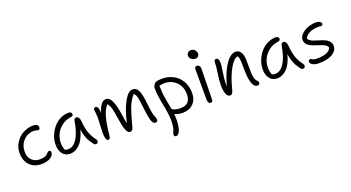

<svg xmlns="http://www.w3.org/2000/svg" viewBox="-60 -1459 4508 2467"><g transform="rotate(-20 2194.5 -225.5)"><path d="M280.8 8.8Q180.7 8.8 120.8 -53.5Q61 -115.7 61 -220.2Q61 -295.4 100.1 -358.9Q139.2 -422.4 204.6 -458.7Q270 -495.1 346.2 -495.1Q413.1 -495.1 413.1 -443.8Q413.1 -431.2 406.2 -423.6Q399.4 -416 387.2 -416Q378.4 -416 364 -421.4Q349.6 -426.8 331.1 -426.8Q244.6 -426.8 186.8 -366Q128.9 -305.2 128.9 -210.9Q128.9 -140.1 171.4 -98.1Q213.9 -56.2 280.8 -56.2Q314.5 -56.2 338.4 -62.5Q362.3 -68.8 374 -78.1Q385.7 -87.4 393.6 -96.4Q401.4 -105.5 408.9 -111.8Q416.5 -118.2 425.8 -118.2Q437 -118.2 443.6 -110.8Q450.2 -103.5 450.2 -92.8Q450.2 -48.3 401.4 -19.8Q352.5 8.8 280.8 8.8Z M672.9 9.8Q607.9 9.8 570.3 -37.1Q532.7 -84 532.7 -163.1Q532.7 -221.7 555.4 -281Q578.1 -340.3 616.5 -387.7Q654.8 -435.1 711.2 -464.6Q767.6 -494.1 829.6 -494.1Q848.1 -494.1 859.9 -485.1Q871.6 -476.1 871.6 -460Q871.6 -434.1 841.8 -431.2Q771.5 -422.9 716.3 -382.6Q661.1 -342.3 632.3 -284.4Q603.5 -226.6 603.5 -163.1Q603.5 -133.8 607.4 -112.3Q611.3 -90.8 622.6 -63Q638.2 -54.2 668.5 -54.2Q737.3 -54.2 789.8 -135.3Q842.3 -216.3 866.7 -367.2Q873 -403.8 899.9 -403.8Q919.4 -403.8 932.6 -385.7Q945.8 -367.7 947.8 -337.9Q956.5 -240.2 977.1 -178.2Q997.6 -116.2 1046.9 -50.8Q1060.1 -33.7 1053 -13.4Q1045.9 6.8 1027.8 6.8Q1014.6 6.8 1006.6 2Q998.5 -2.9 990.7 -14.2Q966.3 -47.4 951.7 -71.5Q937 -95.7 921.6 -139.9Q906.2 -184.1 898.4 -238.8Q882.3 -173.8 856.7 -124.5Q831.1 -75.2 800.5 -46.6Q770 -18.1 738 -4.2Q706.1 9.8 672.9 9.8Z M1191.4 8.8Q1171.4 8.8 1162.4 -22.7Q1153.3 -54.2 1153.3 -102.1Q1153.3 -137.2 1157.7 -210Q1162.1 -282.7 1162.1 -316.9Q1162.1 -336.9 1157.2 -370.1Q1152.3 -403.3 1152.3 -418.9Q1152.3 -428.7 1160.4 -435.8Q1168.5 -442.9 1180.2 -442.9Q1201.2 -442.9 1210.9 -419.4Q1220.7 -396 1223.1 -349.1Q1265.6 -494.1 1340.3 -494.1Q1389.6 -494.1 1419.7 -424.1Q1449.7 -354 1468.3 -220.2Q1478 -147.9 1488.3 -111.8Q1526.9 -283.2 1585.2 -388.7Q1643.6 -494.1 1703.1 -494.1Q1756.8 -494.1 1782.7 -438Q1808.6 -381.8 1820.3 -253.9Q1826.2 -190.4 1835 -145.5Q1843.8 -100.6 1850.8 -83.5Q1857.9 -66.4 1863 -50Q1868.2 -33.7 1868.2 -18.1Q1868.2 8.8 1833.5 8.8Q1804.7 8.8 1787.1 -44.9Q1769.5 -98.6 1756.3 -220.2Q1744.1 -336.9 1733.6 -375Q1723.1 -413.1 1700.2 -435.1Q1676.3 -409.7 1655.3 -374.3Q1634.3 -338.9 1620.6 -308.6Q1606.9 -278.3 1589.4 -221.9Q1571.8 -165.5 1563.2 -134.8Q1554.7 -104 1535.2 -30.8Q1530.3 -12.2 1518.3 -1.7Q1506.3 8.8 1492.2 8.8Q1459 8.8 1438.5 -43.5Q1418 -95.7 1403.3 -198.2Q1389.2 -297.4 1375.5 -347.9Q1361.8 -398.4 1337.4 -425.8Q1250.5 -345.2 1223.1 -34.2Q1219.7 8.8 1191.4 8.8Z M2029.8 261.2Q2014.6 261.2 2007.8 254.9Q2001 248.5 2001 232.9Q2001 222.7 2006.3 208.3Q2011.7 193.8 2018.6 178.2Q2025.4 162.6 2030.8 128.4Q2036.1 94.2 2036.1 49.8Q2036.1 2.4 2027.1 -59.6Q2018.1 -121.6 2007.1 -172.6Q1996.1 -223.6 1987.1 -288.3Q1978 -353 1978 -405.8Q1978 -440.4 1993.2 -451.2Q1996.1 -470.7 2023.7 -482.4Q2051.3 -494.1 2106 -494.1Q2192.4 -494.1 2261 -457.3Q2329.6 -420.4 2369.4 -351.1Q2409.2 -281.7 2409.2 -190.9Q2409.2 -96.7 2354 -43.5Q2298.8 9.8 2210.9 9.8Q2146 9.8 2101.1 -13.2Q2104 15.1 2104 45.9Q2104 148.9 2083.7 205.1Q2063.5 261.2 2029.8 261.2ZM2047.9 -383.8Q2047.9 -334 2054.2 -285.9Q2060.5 -237.8 2073.7 -172.4Q2086.9 -106.9 2090.8 -85Q2103 -76.2 2111.3 -71.8Q2119.6 -67.4 2145.3 -61.8Q2170.9 -56.2 2206.1 -56.2Q2340.8 -56.2 2340.8 -196.8Q2340.8 -299.8 2276.4 -364.5Q2211.9 -429.2 2112.8 -429.2Q2089.4 -429.2 2043.9 -419.9Q2047.9 -400.4 2047.9 -383.8Z M2599.6 -587.9Q2567.4 -587.9 2544.9 -607.9Q2522.5 -627.9 2522.5 -657.2Q2522.5 -680.2 2539.1 -696Q2555.7 -711.9 2580.6 -711.9Q2613.3 -711.9 2633.5 -689.2Q2653.8 -666.5 2653.8 -636.2Q2653.8 -617.7 2640.1 -602.8Q2626.5 -587.9 2599.6 -587.9ZM2591.8 11.2Q2571.8 11.2 2562.7 -4.2Q2553.7 -19.5 2553.7 -53.2Q2553.7 -178.2 2553.2 -295.2Q2552.7 -412.1 2552.7 -454.1Q2552.7 -473.6 2561 -484.9Q2569.3 -496.1 2585.4 -496.1Q2603.5 -496.1 2615.7 -482.4Q2627.9 -468.8 2628.4 -444.8Q2628.9 -403.3 2624.8 -230.7Q2620.6 -58.1 2620.6 -21Q2620.6 11.2 2591.8 11.2Z M3230.5 8.8Q3140.6 8.8 3140.6 -265.1Q3140.6 -341.3 3137 -375.7Q3133.3 -410.2 3123.5 -428.2Q3120.6 -429.2 3113.3 -429.2Q3092.8 -429.2 3065.9 -402.1Q3039.1 -375 3011.7 -328.9Q2984.4 -282.7 2957.8 -214.8Q2931.2 -147 2912.6 -71.8Q2901.9 -26.9 2890.1 -9Q2878.4 8.8 2859.4 8.8Q2825.7 8.8 2807.6 -35.2Q2789.6 -79.1 2789.6 -150.9Q2789.6 -221.2 2804 -312.5Q2818.4 -403.8 2818.4 -464.8Q2818.4 -478 2825.4 -486.6Q2832.5 -495.1 2845.2 -495.1Q2885.3 -495.1 2885.3 -429.2Q2885.3 -397 2877.2 -349.4Q2869.1 -301.8 2862.1 -241.5Q2855 -181.2 2856.4 -113.8Q2905.8 -296.9 2974.4 -396.5Q3043 -496.1 3113.3 -496.1Q3159.2 -496.1 3183.8 -455.1Q3208.5 -414.1 3208.5 -341.8Q3208.5 -195.8 3210.4 -164.1Q3215.8 -84 3243.2 -55.7Q3246.1 -52.2 3249.5 -49.8Q3264.2 -38.1 3264.2 -18.1Q3264.2 -6.3 3256.1 1.2Q3248 8.8 3230.5 8.8Z M3504.4 9.8Q3439.5 9.8 3401.9 -37.1Q3364.3 -84 3364.3 -163.1Q3364.3 -221.7 3387 -281Q3409.7 -340.3 3448 -387.7Q3486.3 -435.1 3542.7 -464.6Q3599.1 -494.1 3661.1 -494.1Q3679.7 -494.1 3691.4 -485.1Q3703.1 -476.1 3703.1 -460Q3703.1 -434.1 3673.3 -431.2Q3603 -422.9 3547.9 -382.6Q3492.7 -342.3 3463.9 -284.4Q3435.1 -226.6 3435.1 -163.1Q3435.1 -133.8 3439 -112.3Q3442.9 -90.8 3454.1 -63Q3469.7 -54.2 3500 -54.2Q3568.8 -54.2 3621.3 -135.3Q3673.8 -216.3 3698.2 -367.2Q3704.6 -403.8 3731.4 -403.8Q3751 -403.8 3764.2 -385.7Q3777.3 -367.7 3779.3 -337.9Q3788.1 -240.2 3808.6 -178.2Q3829.1 -116.2 3878.4 -50.8Q3891.6 -33.7 3884.5 -13.4Q3877.4 6.8 3859.4 6.8Q3846.2 6.8 3838.1 2Q3830.1 -2.9 3822.3 -14.2Q3797.9 -47.4 3783.2 -71.5Q3768.6 -95.7 3753.2 -139.9Q3737.8 -184.1 3730 -238.8Q3713.9 -173.8 3688.2 -124.5Q3662.6 -75.2 3632.1 -46.6Q3601.6 -18.1 3569.6 -4.2Q3537.6 9.8 3504.4 9.8Z M4074.7 9.8Q4020.5 9.8 3988 -8.5Q3955.6 -26.9 3955.6 -49.8Q3955.6 -62.5 3963.4 -70.8Q3971.2 -79.1 3984.9 -79.1Q3991.2 -79.1 3997.3 -75.4Q4003.4 -71.8 4009 -67.1Q4014.6 -62.5 4030.8 -58.8Q4046.9 -55.2 4070.8 -55.2Q4228.5 -55.2 4263.7 -132.8Q4259.3 -152.3 4240.7 -167.5Q4222.2 -182.6 4196.5 -192.4Q4170.9 -202.1 4140.9 -211.2Q4110.8 -220.2 4081.8 -231.2Q4052.7 -242.2 4028.8 -255.9Q4004.9 -269.5 3990.2 -292.2Q3975.6 -314.9 3975.6 -344.2Q3975.6 -384.3 4011.2 -420.4Q4046.9 -456.5 4103 -477.5Q4159.2 -498.5 4216.8 -497.1Q4246.6 -496.6 4266.1 -482.9Q4285.6 -469.2 4285.6 -455.1Q4285.6 -430.2 4255.9 -430.2Q4254.4 -430.2 4242.2 -431.2Q4230 -432.1 4218.8 -432.1Q4153.8 -432.1 4105.5 -410.2Q4057.1 -388.2 4034.7 -346.2Q4038.1 -327.6 4056.2 -313.5Q4074.2 -299.3 4100.1 -289.8Q4126 -280.3 4156.5 -271.5Q4187 -262.7 4216.8 -252Q4246.6 -241.2 4271 -227.1Q4295.4 -212.9 4310.5 -189.7Q4325.7 -166.5 4325.7 -136.2Q4325.7 -87.9 4289.1 -54Q4252.4 -20 4197.3 -5.1Q4142.1 9.8 4074.7 9.8Z"/></g></svg>

Font: Shantell Sans Normal
Style: Regular
Weight: 300
Designer: Stephen Nixon, Anya Danilova, Shantell Martin
Foundry: Arrow Type
Version: Version 1.006;[559af2be0]